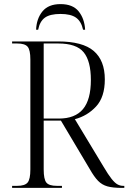

<svg xmlns="http://www.w3.org/2000/svg" viewBox="-20 -916 626 936"><path d="M39 0V-10H64Q101 -10 114.5 -26Q128 -42 128 -90V-626Q128 -673 114.5 -688.5Q101 -704 64 -704H39V-714H263Q383 -714 437 -667.5Q491 -621 491 -529Q491 -443 448.5 -397Q406 -351 345 -335L485 -103Q508 -64 524 -44Q540 -24 553 -17Q566 -10 580 -10H586V0H575Q530 0 503.5 -7.5Q477 -15 458 -34.5Q439 -54 418 -91L277 -328H193V-90Q193 -42 206 -26Q219 -10 257 -10H282V0ZM267 -338Q346 -338 384.5 -384Q423 -430 423 -526Q423 -618 388 -661Q353 -704 264 -704H193V-338ZM156 -771Q158 -825 187 -860.5Q216 -896 275 -896Q335 -896 363.5 -860.5Q392 -825 395 -771H385Q376 -812 350.5 -830Q325 -848 275 -848Q224 -848 199 -830Q174 -812 166 -771Z"/></svg>

Font: Noto Serif Display SemiCondensed Light
Style: Regular
Weight: 300
Width: 4
Designer: Monotype Design Team
Foundry: Monotype Imaging Inc.
Version: Version 2.009